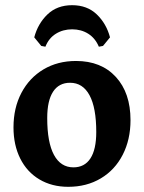

<svg xmlns="http://www.w3.org/2000/svg" viewBox="-20 -708 556 740"><path d="M32 -217Q32 -292 62.5 -350Q93 -408 147.5 -440.5Q202 -473 273 -473Q370 -473 426.5 -411.5Q483 -350 483 -245Q483 -170 453 -111.5Q423 -53 368.5 -20.5Q314 12 243 12Q180 12 132 -16.5Q84 -45 58 -97Q32 -149 32 -217ZM351 -199Q351 -293 325 -341Q299 -389 250 -389Q207 -389 184.5 -354.5Q162 -320 162 -253Q162 -159 188 -111Q214 -63 263 -63Q306 -63 328.5 -97.5Q351 -132 351 -199ZM155 -528 139 -531 112 -564Q126 -617 163 -652.5Q200 -688 258 -688Q316 -688 353 -652.5Q390 -617 404 -564L377 -531L361 -528Q347 -561 320 -578Q293 -595 258 -595Q223 -595 195.5 -578Q168 -561 155 -528Z"/></svg>

Font: Alegreya
Style: Bold
Weight: 700
Designer: Juan Pablo del Peral
Foundry: Huerta Tipografica
Version: Version 2.008; ttfautohint (v1.8)